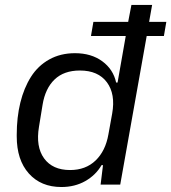

<svg xmlns="http://www.w3.org/2000/svg" viewBox="-20 -749 695 779"><path d="M229 9.8Q146 9.8 96.9 -45.2Q47.9 -100.1 47.9 -195.8V-202.1Q47.9 -272.9 62.5 -332.5Q77.1 -392.1 105.7 -437.3Q134.3 -482.4 179.9 -507.8Q225.6 -533.2 284.2 -533.2Q350.1 -533.2 394.8 -500.5Q439.5 -467.8 451.2 -414.1H457L490.2 -603H349.1L358.9 -660.2H500L513.2 -729H597.2L585 -660.2H654.8L645 -603H575.2L467.8 0H388.2L397.9 -79.1H392.1Q368.7 -38.6 326.2 -14.4Q283.7 9.8 229 9.8ZM264.2 -59.1Q327.6 -59.1 367.9 -97.9Q408.2 -136.7 419.9 -204.1L435.1 -288.1Q449.2 -367.2 413.8 -415Q378.4 -462.9 304.2 -462.9Q239.3 -462.9 201.4 -426.5Q163.6 -390.1 152.8 -324.2L138.2 -234.9Q124.5 -153.8 158.9 -106.4Q193.4 -59.1 264.2 -59.1Z"/></svg>

Font: Hubot Sans
Style: Italic
Weight: 400
Italic angle: -10°
Designer: Deni Anggara
Foundry: GitHub
Version: Version 1.001;gftools[0.9.31]